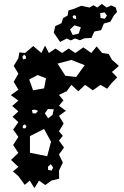

<svg xmlns="http://www.w3.org/2000/svg" viewBox="-20 -954 639 993"><path d="M75 -43 47 -67 75 -91 37 -127 75 -163 48 -204 75 -246 48 -284 75 -322 45 -350 75 -378 43 -406 75 -434 36 -462 75 -490 51 -531 75 -573 51 -613 75 -653 80 -683 110 -680 152 -716 194 -680 213 -718 233 -680 267 -703 301 -680 335 -703 369 -680 411 -709 452 -680 480 -714 508 -680 542 -675 559 -645 595 -613 559 -582 586 -554 559 -526 534 -495 500 -515 460 -487 420 -515 385 -482 349 -515 323 -479 322 -481 285 -463 308 -435 285 -407 321 -381 285 -355 309 -315 285 -275 305 -251 285 -227 311 -191 285 -155 305 -113 285 -71 286 -30 246 -20 214 3 182 -20 158 19 134 -20 108 2ZM114 -662 105 -672 96 -661 99 -647 114 -650ZM418 -617 349 -644 278 -625 318 -562 374 -556ZM218 -549 175 -566 131 -543 151 -487 208 -497ZM258 -389 228 -390 212 -368 229 -342 252 -360ZM177 -381 160 -387 145 -385 149 -368 165 -367ZM109 -311 98 -304V-291L111 -290L117 -300ZM244 -221 208 -287 135 -250V-164L224 -146ZM243 -105 228 -92 229 -75 247 -72 255 -87ZM258 -785 266 -819 298 -834 306 -860 330 -874 334 -900 359 -907 400 -924 443 -915 463 -927 483 -915 507 -934 531 -915 555 -926 579 -915 585 -892 569 -874 551 -842 517 -832 503 -798 468 -791 453 -758 417 -756 393 -746 368 -755 346 -745 325 -755 291 -737ZM533 -873 521 -890 498 -886 500 -861 522 -857ZM373 -871 363 -876 355 -869 359 -859 374 -855ZM398 -813 365 -823 342 -802 356 -773 387 -780Z"/></svg>

Font: Rubik Gemstones
Style: Regular
Weight: 400
Designer: Hubert and Fischer, NaN
Foundry: Hubert and Fischer, NaN
Version: Version 2.200